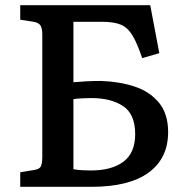

<svg xmlns="http://www.w3.org/2000/svg" viewBox="-20 -720 714 740"><path d="M58 0V-56L112 -65Q133 -68 138 -80Q143 -92 143 -116V-588Q143 -608 137 -620Q131 -632 110 -636L58 -644V-700H559L594 -515L528 -496Q509 -553 490.5 -583.5Q472 -614 445.5 -625Q419 -636 373 -636H263V-403Q286 -405 311 -406.5Q336 -408 369 -408Q438 -406 497 -387Q556 -368 592 -325Q628 -282 628 -211Q628 -110 553 -55Q478 0 333 0ZM330 -63Q411 -63 456 -97Q501 -131 501 -203Q501 -280 454.5 -311Q408 -342 332 -342Q293 -342 263 -338V-68Q277 -65 296 -64Q315 -63 330 -63Z"/></svg>

Font: Literata Medium
Style: Regular
Weight: 500
Designer: Latin by Veronika Burian and Jose Scaglione. Greek by Irene Vlachou. Cyrillic by Vera Evstafieva.
Foundry: TypeTogether
Version: Version 3.103; ttfautohint (v1.8.4.7-5d5b);gftools[0.9.29]